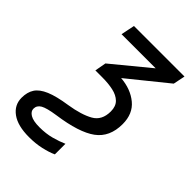

<svg xmlns="http://www.w3.org/2000/svg" viewBox="-285 -636 975 975"><g transform="rotate(45 202.5 -148.0)"><path d="M109 240Q28 240 -15.5 208.5Q-59 177 -59 125Q-59 85 -41.5 58Q-24 31 18.5 13Q61 -5 135 -16Q217 -29 264 -55.5Q311 -82 311 -146Q311 -183 290.5 -203Q270 -223 235.5 -230.5Q201 -238 158 -238H108L119 -299L317 -462H72L87 -536H450L437 -472L228 -303Q302 -297 350.5 -257Q399 -217 399 -143Q399 -50 335.5 -3.5Q272 43 129 63Q68 72 45.5 85Q23 98 23 122Q23 141 44.5 154Q66 167 111 167Q158 167 196.5 156.5Q235 146 264 133V209Q236 222 196 231Q156 240 109 240Z"/></g></svg>

Font: Noto IKEA Latin
Style: Italic
Weight: 400
Italic angle: -12°
Designer: Monotype Design Team
Foundry: Monotype Imaging Inc.
Version: Version 1.0